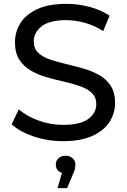

<svg xmlns="http://www.w3.org/2000/svg" viewBox="-20 -728 661 1001"><path d="M309 8Q229 8 156 -16.5Q83 -41 41 -80L78 -158Q117 -123 179.5 -100Q242 -77 309 -77Q399 -77 440.5 -108Q482 -139 482 -185Q482 -221 459 -243Q436 -265 398 -278.5Q360 -292 315 -302Q270 -312 224.5 -325Q179 -338 141.5 -359.5Q104 -381 81 -416.5Q58 -452 58 -508Q58 -562 86.5 -607.5Q115 -653 174.5 -680.5Q234 -708 326 -708Q388 -708 447.5 -692Q507 -676 551 -646L518 -566Q473 -595 422.5 -609Q372 -623 326 -623Q237 -623 196.5 -590.5Q156 -558 156 -512Q156 -475 179 -453Q202 -431 240 -418Q278 -405 323 -394.5Q368 -384 413.5 -371Q459 -358 496.5 -337Q534 -316 557 -281Q580 -246 580 -191Q580 -138 551 -92.5Q522 -47 461.5 -19.5Q401 8 309 8ZM280 253 303 173Q271 163 271 130Q271 110 285 97Q299 84 322 84Q345 84 359 97.5Q373 111 373 130Q373 141 370.5 153Q368 165 360 181L330 253Z"/></svg>

Font: Montserrat Medium
Style: Regular
Weight: 500
Designer: Julieta Ulanovsky
Foundry: Julieta Ulanovsky
Version: Version 9.000; ttfautohint (v1.8.4.7-5d5b)